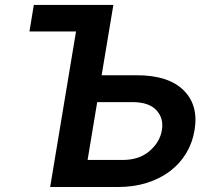

<svg xmlns="http://www.w3.org/2000/svg" viewBox="-20 -747 849 767"><path d="M115.1 -727.3H432.9L386 -446.4H526.6Q652.3 -446.4 713.1 -386.7Q774.1 -326.7 757.1 -226.6Q748.9 -176.5 723.7 -134.8Q698.5 -93 659.1 -63.2Q619.7 -33.4 567.3 -16.7Q514.9 0 452.4 0H180.4L283.7 -621.4H97.7ZM329.9 -108H470.2Q536.6 -108 578.1 -144.2Q619.3 -180 626.8 -228Q634.6 -274.1 604.8 -306.8Q574.9 -339.1 508.5 -339.1H368.3Z"/></svg>

Font: Inter P Semi Bold
Style: Italic
Weight: 600
Italic angle: 9.39999°
Designer: Rasmus Andersson
Foundry: rsms
Version: Version 3.018;git-588b23468